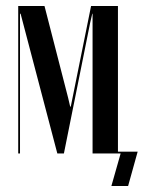

<svg xmlns="http://www.w3.org/2000/svg" viewBox="-20 -514 481 643"><path d="M375 -494H285L217 -157H215L208 -187L129 -494H41V0H47V-468H49L172 0H194L282 -438L289 -468H290V0H384L353 109H409L441 -6H375Z"/></svg>

Font: Moniqa SemBd Display
Style: Regular
Weight: 600
Designer: Rajesh Rajput
Foundry: Rajesh Rajput
Version: Version 1.000